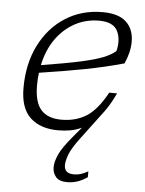

<svg xmlns="http://www.w3.org/2000/svg" viewBox="-54 -565 633 840"><g transform="rotate(5 263.0 -145.0)"><path d="M410 -92.5 312.5 37.5Q278 83.5 267.2 112Q256.5 140.5 256.5 159Q256.5 196 299 196Q314 196 327.2 192.2Q340.5 188.5 361 177.5V203Q336.5 219.5 315.5 226Q294.5 232.5 272.5 232.5Q238 232.5 223 215.2Q208 198 208 172.5Q208 148.5 222.5 116Q237 83.5 285 27L316.5 -10.5Q292 1 266.5 5.5Q241 10 213.5 10Q135.5 10 91 -31.2Q46.5 -72.5 46.5 -161.5Q46.5 -267.5 87.2 -349Q128 -430.5 199.5 -476.2Q271 -522 363 -522Q433.5 -522 467 -490.2Q500.5 -458.5 500.5 -404Q500.5 -358.5 477.5 -307Q397.5 -284.5 307.8 -267.2Q218 -250 108 -233.5Q104.5 -206.5 104.5 -178Q104.5 -104 134 -70.8Q163.5 -37.5 224 -37.5Q285.5 -37.5 332.2 -66.2Q379 -95 422 -173.5H456.5Q433.5 -124.5 410 -92.5ZM350.5 -483.5Q294 -483.5 245.5 -457.8Q197 -432 162.5 -383.8Q128 -335.5 113.5 -267.5Q222.5 -285 286.2 -299Q350 -313 384 -326.8Q418 -340.5 437.5 -357.5Q450.5 -409 431.8 -446.2Q413 -483.5 350.5 -483.5Z"/></g></svg>

Font: Newsreader 6pt Light
Style: Italic
Weight: 300
Italic angle: -17°
Designer: Hugues Gentile
Foundry: Production Type
Version: Version 1.003; ttfautohint (v1.8.3)